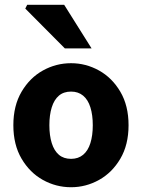

<svg xmlns="http://www.w3.org/2000/svg" viewBox="-20 -773 595 805"><path d="M278 12Q215 12 160 -18.5Q105 -49 70.5 -107.5Q36 -166 36 -248Q36 -330 70.5 -388.5Q105 -447 160 -477.5Q215 -508 278 -508Q340 -508 395 -477.5Q450 -447 484.5 -388.5Q519 -330 519 -248Q519 -166 484.5 -107.5Q450 -49 395 -18.5Q340 12 278 12ZM278 -107Q308 -107 328.5 -124Q349 -141 359 -173Q369 -205 369 -248Q369 -291 359 -323Q349 -355 328.5 -372Q308 -389 278 -389Q247 -389 227 -372Q207 -355 197 -323Q187 -291 187 -248Q187 -205 197 -173Q207 -141 227 -124Q247 -107 278 -107ZM252 -570 86 -737 94 -753H249L364 -570Z"/></svg>

Font: Source Sans 3
Style: Bold
Weight: 700
Designer: Paul D. Hunt
Foundry: Adobe
Version: Version 3.052;hotconv 1.1.0;makeotfexe 2.6.0